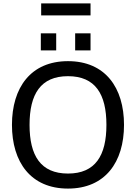

<svg xmlns="http://www.w3.org/2000/svg" viewBox="-20 -1092 794 1124"><path d="M378 -646C538 -646 603 -541 603 -361C603 -181 538 -76 378 -76C218 -76 153 -181 153 -361C153 -541 218 -646 378 -646ZM706 -361C706 -579 596 -734 378 -734C160 -734 50 -579 50 -361C50 -143 160 12 378 12C596 12 706 -143 706 -361ZM219 -797H309V-897H219ZM420 -797H510V-897H420ZM510 -1002V-1072H221V-1002Z"/></svg>

Font: Perun
Style: Regular
Weight: 400
Foundry: Copyright (c) Stefan Peev, Context Ltd, 2016
Version: Version 1.089